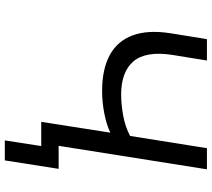

<svg xmlns="http://www.w3.org/2000/svg" viewBox="-62 -684 900 817"><g transform="rotate(90 388.5 -275.0)"><path d="M577 155 601 0H498L544 -294Q511 -278 463 -268.5Q415 -259 366 -259Q274 -259 214 -291.5Q154 -324 130 -389Q106 -454 121 -550L146 -705H237L213 -557Q196 -445 240.5 -392.5Q285 -340 382 -340Q423 -340 470.5 -348.5Q518 -357 558 -378L610 -705H700L600 -74H698L662 155Z"/></g></svg>

Font: Nunito Sans 7pt
Style: Italic
Weight: 400
Italic angle: -9°
Designer: Vernon Adams
Foundry: Vernon Adams
Version: Version 3.101;gftools[0.9.27]